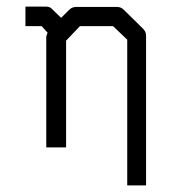

<svg xmlns="http://www.w3.org/2000/svg" viewBox="-20 -496 580 581"><path d="M165 -442 189 -466Q198 -475 210 -475H334Q346 -475 354 -467L413 -409Q422 -400 422 -388V65H365V-376L322 -417H222L180 -373V-50H120V-385Q120 -387 124 -397L106 -417H57V-476H120Q132 -476 139 -467Z"/></svg>

Font: IBM 3270
Style: Regular
Weight: 400
Monospace: yes
Version: Version 2.3.1